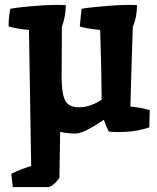

<svg xmlns="http://www.w3.org/2000/svg" viewBox="-20 -532 640 782"><path d="M232 -422 231 -218Q231 -154 244.5 -124.5Q258 -95 302.5 -95Q347 -95 394 -126Q394 -218 388 -410Q330 -416 305 -424L312 -496Q328 -500 395 -506Q462 -512 496 -512Q530 -512 538 -511Q538 -462 521 -423Q517 -318 511 -98Q556 -94 590 -83L588 -13Q530 6 464 6Q447 6 423 4Q411 -20 403 -44Q320 12 288 12Q256 12 225 5L222 192Q203 221 179 230H32L26 176Q67 156 107 144Q98 -407 98 -410Q53 -414 15 -424Q15 -461 22 -496Q43 -501 105.5 -506.5Q168 -512 203.5 -512Q239 -512 248 -511Q248 -468 232 -422Z"/></svg>

Font: Inika
Style: Bold
Weight: 700
Version: Version 1.001